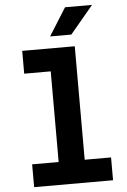

<svg xmlns="http://www.w3.org/2000/svg" viewBox="-68 -1142 786 1190"><g transform="rotate(-5 325.0 -547.0)"><path d="M95 -848H422V-142H586V0H95V-142H260V-706H95ZM275 -922 383 -1094H551L407 -922Z"/></g></svg>

Font: Martian Mono SemiCondensed
Style: Bold
Weight: 700
Width: 4
Designer: Roman Shamin
Foundry: Evil Martians
Version: Version 1.000